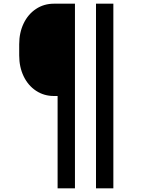

<svg xmlns="http://www.w3.org/2000/svg" viewBox="-20 -820 790 1040"><path d="M594 200H500V-800H594ZM272 -800H386V200H292V-300H272Q218 -300 175 -328.5Q132 -357 108 -407Q84 -457 84 -520V-580Q84 -643 108 -693Q132 -743 175 -771.5Q218 -800 272 -800Z"/></svg>

Font: Martian Mono Custom sWd Rg
Style: Regular
Weight: 400
Width: 6
Monospace: yes
Designer: Alex Havermale
Foundry: Evil Martians
Version: Version 1.000